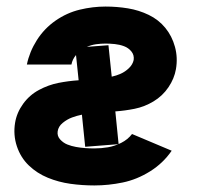

<svg xmlns="http://www.w3.org/2000/svg" viewBox="-20 -558 616 586"><path d="M268 8Q311 8 354.5 -1Q398 -10 438 -35Q478 -60 504 -98L383 -149Q370 -132 350 -122Q330 -112 309.5 -108.5Q289 -105 268 -105Q254 -105 240 -106Q226 -107 212 -109.5Q198 -112 185.5 -117Q173 -122 163.5 -132.5Q154 -143 156 -157Q158 -172 171.5 -183Q185 -194 200 -199.5Q215 -205 230 -208L240 -110L342 -118L332 -218Q361 -220 391 -226Q421 -232 448.5 -248.5Q476 -265 494 -291.5Q512 -318 517 -347Q523 -382 514 -415Q505 -448 484.5 -473Q464 -498 434 -512.5Q404 -527 370.5 -532.5Q337 -538 302 -538Q263 -538 223.5 -528.5Q184 -519 149.5 -495Q115 -471 92.5 -435.5Q70 -400 62 -361H198Q201 -377 212 -390L220 -313Q189 -311 158.5 -305Q128 -299 99 -283.5Q70 -268 50.5 -241Q31 -214 26 -183Q20 -146 31.5 -111.5Q43 -77 68 -53Q93 -29 126 -15.5Q159 -2 195 3Q231 8 268 8ZM321 -324 311 -420 245 -415Q259 -421 273.5 -423Q288 -425 302 -425Q316 -425 330.5 -423.5Q345 -422 358.5 -417Q372 -412 381 -401Q390 -390 388 -375Q385 -361 373.5 -350Q362 -339 348.5 -333Q335 -327 321 -324Z"/></svg>

Font: Iosevka Sparkle Extrabold
Style: Italic
Weight: 800
Italic angle: -9°
Designer: Belleve Invis
Foundry: Belleve Invis
Version: Version 4.5.0; ttfautohint (v1.8.3)